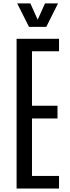

<svg xmlns="http://www.w3.org/2000/svg" viewBox="-20 -1082 400 1102"><path d="M75.2 0V-859.4H318.8V-787.6H163.6V-475.1H310.1V-401.9H163.6V-72.3H318.8V0ZM146.5 -927.7 78.6 -1062.5H154.3L196.3 -968.8L238.3 -1062.5H313L245.6 -927.7Z"/></svg>

Font: AntonioLight
Style: Regular
Weight: 300
Designer: Vernon Adams
Foundry: Vernon Adams
Version: Version 1.002